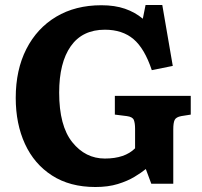

<svg xmlns="http://www.w3.org/2000/svg" viewBox="-20 -735 808 769"><path d="M362 14Q260 14 188.5 -32Q117 -78 80 -158.5Q43 -239 43 -343Q43 -455 85.5 -538.5Q128 -622 205 -668Q282 -714 386 -714Q440 -714 480.5 -700Q521 -686 552 -660L563 -715H630L672 -471L588 -454Q559 -541 514.5 -578.5Q470 -616 400 -616Q310 -616 263.5 -550Q217 -484 217 -364Q217 -231 269.5 -165.5Q322 -100 400 -100Q480 -100 521 -141V-219Q521 -242 516 -254.5Q511 -267 488 -270L440 -276V-351H744V-276L706 -270Q685 -266 679.5 -254.5Q674 -243 674 -217V1H586L564 -58Q547 -44 519 -27Q491 -10 452 2Q413 14 362 14Z"/></svg>

Font: Literata 12pt
Style: Bold
Weight: 700
Designer: Latin by Veronika Burian and Jose Scaglione. Greek by Irene Vlachou. Cyrillic by Vera Evstafieva.
Foundry: TypeTogether
Version: Version 3.002